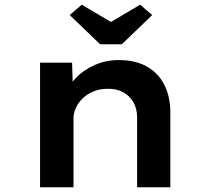

<svg xmlns="http://www.w3.org/2000/svg" viewBox="-20 -795 889 815"><path d="M150 0V-529H286L290 -399L254 -389Q269 -429 301 -463Q333 -497 380.5 -518.5Q428 -540 484 -540Q556 -540 604.5 -512Q653 -484 678 -434Q703 -384 703 -317V0H562V-296Q562 -334 546 -361.5Q530 -389 502 -404Q474 -419 436 -418Q404 -418 377 -407Q350 -396 331 -377.5Q312 -359 302 -337Q292 -315 292 -293V0H222Q192 0 174 0Q156 0 150 0ZM405 -607 276 -731 327 -775 466 -693H436L575 -775L626 -731L497 -607Z"/></svg>

Font: Lexend Giga SemiBold
Style: Regular
Weight: 600
Designer: Bonnie Shaver-Troup, Thomas Jockin
Foundry: Lexend
Version: Version 1.007